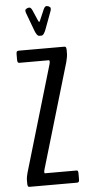

<svg xmlns="http://www.w3.org/2000/svg" viewBox="-61 -952 456 987"><g transform="rotate(-5 167.0 -459.0)"><path d="M168 -769Q154.8 -769 142.6 -804.7L109.9 -892.6Q107.9 -899.4 107.9 -903.8Q107.9 -911.1 113.3 -911.6Q113.3 -914.1 118.9 -916Q124.5 -918 128.9 -918Q137.7 -918 144.5 -902.8L168.5 -847.2Q171.4 -840.3 173.8 -840.3Q175.8 -840.3 178.7 -847.2L202.6 -902.8Q209.5 -918 217.8 -918Q222.2 -918 228 -916Q233.9 -914.1 233.9 -911.6Q238.8 -911.1 238.8 -902.8Q238.8 -897 237.3 -892.6L204.6 -804.7Q192.4 -769 179.2 -769ZM51.8 0Q47.9 0 45.7 -0.7Q43.5 -1.5 41.7 -5.6Q40 -9.8 40 -17.6V-38.6Q40 -48.8 46.4 -73.2L208 -620.1Q210 -627.9 210 -630.9Q210 -639.6 205.6 -639.6H55.7Q51.3 -639.6 49.1 -640.4Q46.9 -641.1 45.2 -645Q43.5 -648.9 43.5 -657.2V-684.6Q43.5 -695.8 46.4 -699Q49.3 -702.1 55.7 -702.1H290Q293.9 -702.1 296.1 -701.4Q298.3 -700.7 300 -696.5Q301.8 -692.4 301.8 -684.6V-668.5Q301.8 -648.9 294.4 -622.1L133.8 -79.1Q132.3 -73.7 132.3 -69.3Q132.3 -62.5 135.3 -62.5H295.4Q295.9 -62.5 296.9 -62.5Q300.3 -62.5 302 -62Q303.7 -61.5 305.4 -58.1Q307.1 -54.7 307.1 -47.4V-17.6Q307.1 -6.3 304.2 -3.2Q301.3 0 295.4 0Z"/></g></svg>

Font: BenchNine
Style: Regular
Weight: 400
Designer: Vernon Adams
Foundry: Vernon Adams
Version: Version 1 ; ttfautohint (v0.92.18-e454-dirty) -l 8 -r 50 -G 